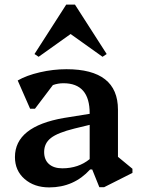

<svg xmlns="http://www.w3.org/2000/svg" viewBox="-20 -802 614 835"><path d="M194 13Q129 13 87 -23.5Q45 -60 45 -119Q45 -252 258 -289L370 -307V-309Q370 -440 256 -440Q232 -440 210 -432L132 -329H111L57 -452Q95 -474 153 -487.5Q211 -501 269 -501Q493 -501 493 -325V-120L556 -68V-50L433 12H412L381 -65H372Q301 13 194 13ZM172 -141Q172 -107 193 -88.5Q214 -70 251 -70Q321 -70 370 -110V-259L304 -243Q231 -225 201.5 -202Q172 -179 172 -141ZM148 -555 130 -567 268 -782H306L444 -567L426 -555L287 -654Z"/></svg>

Font: Platypi Medium
Style: Regular
Weight: 500
Designer: David Sargent
Foundry: Bolt Cutter Type
Version: Version 1.200; ttfautohint (v1.8.4.7-5d5b)